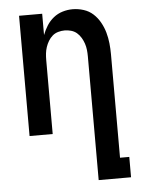

<svg xmlns="http://www.w3.org/2000/svg" viewBox="-53 -570 606 827"><g transform="rotate(-5 250.0 -156.5)"><path d="M340 215V-320Q340 -334 338.5 -348Q337 -362 332.5 -375.5Q328 -389 320.5 -401.5Q313 -414 302.5 -423Q292 -432 278 -436Q264 -440 250 -440Q236 -440 222 -436Q208 -432 197.5 -423Q187 -414 179.5 -401.5Q172 -389 167.5 -375.5Q163 -362 161.5 -348Q160 -334 160 -320V0H60V-520H160V-428Q168 -449 180 -468Q192 -487 209.5 -501Q227 -515 248.5 -521.5Q270 -528 292 -528Q316 -528 339.5 -520.5Q363 -513 380.5 -497Q398 -481 410 -459.5Q422 -438 428.5 -415Q435 -392 437.5 -368Q440 -344 440 -320V127H480V215Z"/></g></svg>

Font: Iosevka Semibold
Style: Regular
Weight: 600
Monospace: yes
Designer: Belleve Invis
Foundry: Belleve Invis
Version: Version 33.2.3; ttfautohint (v1.8.4)